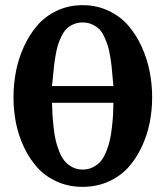

<svg xmlns="http://www.w3.org/2000/svg" viewBox="-20 -707 641 743"><path d="M568.8 -330.1Q568.8 -279.8 559.1 -231.4Q549.3 -183.1 528.1 -137.9Q506.8 -92.8 476.1 -58.8Q445.3 -24.9 399.9 -4.4Q354.5 16.1 299.8 16.1Q245.1 16.1 200 -4.4Q154.8 -24.9 124.3 -58.8Q93.8 -92.8 72.5 -137.9Q51.3 -183.1 41.7 -231.4Q32.2 -279.8 32.2 -330.1Q32.2 -380.9 41.7 -430.4Q51.3 -480 72.5 -526.6Q93.8 -573.2 124.3 -608.6Q154.8 -644 200.2 -665.5Q245.6 -687 299.8 -687Q354 -687 399.7 -665.5Q445.3 -644 476.1 -608.6Q506.8 -573.2 528.1 -526.6Q549.3 -480 559.1 -430.4Q568.8 -380.9 568.8 -330.1ZM418.9 -374Q418 -383.3 415.5 -410.6Q413.1 -438 411.6 -452.1Q410.2 -466.3 405.8 -491.9Q401.4 -517.6 396.5 -532.2Q391.6 -546.9 382.8 -565.9Q374 -585 363 -595.2Q352.1 -605.5 335.9 -612.8Q319.8 -620.1 299.8 -620.1Q280.3 -620.1 264.2 -613Q248 -606 237.3 -595.2Q226.6 -584.5 217.8 -566.4Q209 -548.3 204.1 -532.5Q199.2 -516.6 195.1 -492.4Q190.9 -468.3 189.2 -452.1Q187.5 -436 185.1 -410.9Q182.6 -385.7 181.2 -374ZM418.9 -309.1H181.2Q182.1 -282.2 183.1 -263.7Q184.1 -245.1 187.3 -215.8Q190.4 -186.5 195.1 -166Q199.7 -145.5 208.7 -122.3Q217.8 -99.1 229.5 -84.7Q241.2 -70.3 259.3 -60.5Q277.3 -50.8 299.8 -50.8Q322.3 -50.8 340.6 -60.3Q358.9 -69.8 370.8 -84.5Q382.8 -99.1 391.8 -122.1Q400.9 -145 405.5 -166.3Q410.2 -187.5 413.3 -215.8Q416.5 -244.1 417.5 -263.7Q418.5 -283.2 418.9 -309.1Z"/></svg>

Font: Veleka
Style: Bold
Weight: 700
Designer: Stefan Peev, Context Ltd, 2016; SIL International, 1997-2014.
Foundry: Stefan Peev, Context Ltd, 2016
Version: Version 1.000